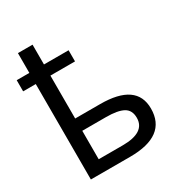

<svg xmlns="http://www.w3.org/2000/svg" viewBox="-180 -880 933 1000"><g transform="rotate(-30 286.5 -380.0)"><path d="M163 -760V-641H311V-574H163V-316H313Q531 -316 531 -164Q531 0 311 0H75V-574H-1V-641H75V-760ZM305 -242H163V-71H307Q443 -71 443 -159Q443 -205 409.5 -223.5Q376 -242 305 -242Z"/></g></svg>

Font: Advent Sans Logo
Style: Regular
Weight: 400
Designer: Types & Symbols
Foundry: Types & Symbols
Version: Version 1.002